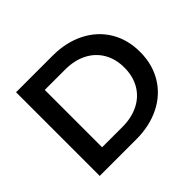

<svg xmlns="http://www.w3.org/2000/svg" viewBox="-155 -918 1136 1136"><g transform="rotate(-45 413.0 -350.0)"><path d="M94.2 0V-700.2H399.9Q511.7 -700.2 598.9 -656.5Q686 -612.8 734.1 -533.4Q782.2 -454.1 782.2 -350.1Q782.2 -246.1 734.1 -166.5Q686 -86.9 599.1 -43.5Q512.2 0 399.9 0ZM224.1 -109.9H394Q471.2 -109.9 529.5 -139.4Q587.9 -168.9 619.4 -223.4Q650.9 -277.8 650.9 -350.1Q650.9 -421.9 619.4 -476.3Q587.9 -530.8 529.5 -560.3Q471.2 -589.8 394 -589.8H224.1Z"/></g></svg>

Font: Montserrat SemiBold
Style: Regular
Weight: 600
Designer: Julieta Ulanovsky
Foundry: Julieta Ulanovsky
Version: Version 7.200